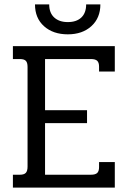

<svg xmlns="http://www.w3.org/2000/svg" viewBox="-20 -858 584 878"><path d="M140 -838H205Q205 -799 228 -778Q251 -757 290 -757Q330 -757 352 -778Q374 -799 374 -838H439Q439 -776 398 -738.5Q357 -701 290 -701Q223 -701 181.5 -738Q140 -775 140 -838ZM39 -59H71Q90 -59 98 -67.5Q106 -76 106 -96V-552Q106 -572 98 -580Q90 -588 71 -588H39V-647H505V-531H433V-553Q433 -572 424.5 -580Q416 -588 396 -588H186V-354H378V-295H186V-59H396Q416 -59 424.5 -67Q433 -75 433 -94V-117H505V0H39Z"/></svg>

Font: Pridi Light
Style: Regular
Weight: 300
Designer: Katatrad Team
Foundry: CadsonDemak
Version: Version 1.003